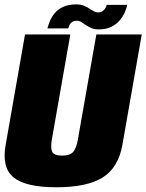

<svg xmlns="http://www.w3.org/2000/svg" viewBox="-23 -828 649 852"><path d="M227 3Q363.5 3 432.8 -40.5Q502 -84 520 -184.5L606 -675H404.5L322.5 -208.5Q316 -170.5 301.8 -154Q287.5 -137.5 252 -137.5Q217.5 -137.5 209 -154Q200.5 -170.5 207 -208.5L289 -675H88L2 -184.5Q-16 -84 37.5 -40.5Q91 3 227 3ZM415 -697.5Q448.5 -697.5 471.5 -709.2Q494.5 -721 508.8 -738.2Q523 -755.5 531 -774Q539 -792.5 541.5 -806.5H451Q449.5 -800.5 444.8 -792.2Q440 -784 432 -778.5Q424 -773 413 -773Q402.5 -773 392.8 -778.2Q383 -783.5 372.2 -790.8Q361.5 -798 347.8 -803.2Q334 -808.5 315 -808.5Q281.5 -808.5 257.8 -797.8Q234 -787 220 -769.8Q206 -752.5 198.5 -734.5Q191 -716.5 187.5 -702H279.5Q281.5 -708.5 285.2 -716.8Q289 -725 296.8 -730.5Q304.5 -736 318 -736Q328.5 -736 337.8 -730Q347 -724 358 -716.8Q369 -709.5 382.5 -703.5Q396 -697.5 415 -697.5Z"/></svg>

Font: Anybody Condensed Black
Style: Italic
Weight: 900
Width: 3
Italic angle: -10°
Version: Version 1.113;gftools[0.9.25]